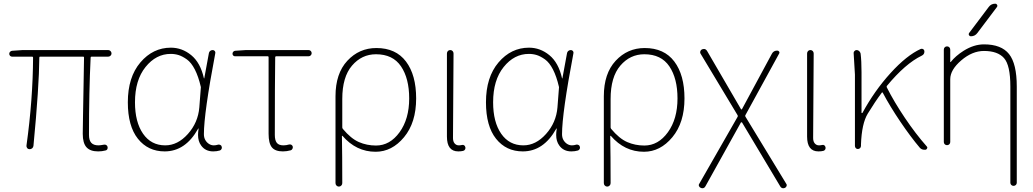

<svg xmlns="http://www.w3.org/2000/svg" viewBox="-20 -794 5505 1023"><path d="M502.9 12.7Q460.9 12.7 440.9 -9.3Q420.9 -31.2 420.9 -81.1Q420.9 -112.3 422.4 -181.6Q423.8 -251 425.3 -342.8Q426.8 -434.6 427.7 -487.3Q427.7 -492.2 423.8 -492.2H193.4Q189.5 -492.2 189.5 -487.3Q188.5 -333 158.2 -16.6Q157.2 -8.8 151.4 -3.9Q145.5 1 137.7 1Q129.9 1 125 -4.9Q120.1 -10.7 121.1 -18.6Q155.3 -265.6 156.2 -487.3Q156.2 -492.2 151.4 -492.2H43.9Q38.1 -492.2 33.7 -496.6Q29.3 -501 29.3 -507.3Q29.3 -513.7 33.7 -518.1Q38.1 -522.5 43.9 -523.4L100.6 -527.3H556.6Q563.5 -527.3 568.8 -522Q574.2 -516.6 574.2 -509.3Q574.2 -502 568.8 -497.1Q563.5 -492.2 556.6 -492.2H467.8Q462.9 -492.2 462.9 -487.3Q454.1 -306.6 454.1 -75.2Q454.1 -46.9 466.3 -33.2Q478.5 -19.5 504.9 -19.5Q513.7 -19.5 535.2 -23.4Q541 -24.4 546.4 -21Q551.8 -17.6 553.2 -11.2Q554.7 -4.9 551.8 1Q548.8 6.8 542 7.8Q523.4 12.7 502.9 12.7Z M857.4 12.7Q768.6 12.7 714.8 -54.7Q661.1 -122.1 661.1 -249Q661.1 -382.8 728 -461.4Q794.9 -540 890.6 -540Q950.2 -540 999 -500Q1047.9 -460 1066.4 -377Q1066.4 -376 1067.4 -376Q1068.4 -376 1068.4 -377L1092.8 -509.8Q1093.8 -517.6 1099.6 -522.5Q1105.5 -527.3 1113.3 -527.3Q1120.1 -527.3 1124.5 -522Q1128.9 -516.6 1127 -509.8Q1066.4 -190.4 1066.4 -79.1Q1066.4 -61.5 1073.7 -48.3Q1081.1 -35.2 1093.3 -27.3Q1105.5 -19.5 1119.1 -19.5Q1129.9 -19.5 1142.6 -23.4Q1148.4 -24.4 1154.3 -21.5Q1160.2 -18.6 1161.1 -12.7Q1162.1 -10.7 1162.1 -7.8Q1162.1 -3.9 1160.2 0Q1157.2 5.9 1151.4 7.8Q1134.8 12.7 1116.2 12.7Q1074.2 12.7 1051.8 -18.6Q1035.2 -41 1035.2 -75.2Q1035.2 -89.8 1038.1 -107.4Q1038.1 -109.4 1036.6 -109.4Q1035.2 -109.4 1035.2 -107.4Q967.8 12.7 857.4 12.7ZM860.4 -19.5Q926.8 -19.5 981 -80.1Q1035.2 -140.6 1042 -221.7L1049.8 -323.2Q1050.8 -328.1 1049.8 -332Q1037.1 -386.7 1018.1 -423.8Q999 -460.9 975.6 -477.5Q952.1 -494.1 932.1 -500.5Q912.1 -506.8 889.6 -506.8Q811.5 -506.8 755.4 -437Q699.2 -367.2 699.2 -249Q699.2 -143.6 742.2 -81.5Q785.2 -19.5 860.4 -19.5Z M1487.3 12.7Q1446.3 12.7 1428.7 -8.8Q1411.1 -30.3 1411.1 -81.1V-489.3Q1411.1 -494.1 1407.2 -494.1H1232.4Q1226.6 -494.1 1222.7 -498Q1218.8 -502 1218.8 -507.8Q1218.8 -513.7 1222.7 -518.1Q1226.6 -522.5 1232.4 -523.4L1290 -527.3H1624Q1630.9 -527.3 1635.7 -522.5Q1640.6 -517.6 1640.6 -510.7Q1640.6 -503.9 1635.7 -499Q1630.9 -494.1 1624 -494.1H1451.2Q1446.3 -494.1 1446.3 -489.3Q1444.3 -350.6 1444.3 -75.2Q1444.3 -45.9 1455.1 -32.7Q1465.8 -19.5 1490.2 -19.5Q1504.9 -19.5 1521.5 -24.4Q1527.3 -25.4 1532.7 -22.5Q1538.1 -19.5 1540 -12.7Q1541 -6.8 1538.1 -1Q1535.2 4.9 1529.3 6.8Q1507.8 12.7 1487.3 12.7Z M1767.6 181.6V-281.2Q1767.6 -402.3 1830.6 -470.2Q1893.6 -538.1 1985.4 -538.1Q2088.9 -538.1 2143.1 -466.3Q2197.3 -394.5 2197.3 -269.5Q2197.3 -140.6 2132.8 -63Q2068.4 14.6 1981.4 14.6Q1877.9 14.6 1804.7 -70.3Q1803.7 -70.3 1802.7 -70.3Q1801.8 -70.3 1801.8 -69.3Q1803.7 34.2 1803.7 181.6Q1803.7 189.5 1798.3 194.8Q1793 200.2 1785.6 200.2Q1778.3 200.2 1772.9 194.8Q1767.6 189.5 1767.6 181.6ZM1983.4 -18.6Q2057.6 -18.6 2108.9 -89.4Q2160.2 -160.2 2160.2 -269.5Q2160.2 -376 2116.7 -440.4Q2073.2 -504.9 1983.4 -504.9Q1907.2 -504.9 1855.5 -444.3Q1803.7 -383.8 1803.7 -266.6V-115.2Q1803.7 -111.3 1806.6 -107.4Q1849.6 -55.7 1892.1 -37.1Q1934.6 -18.6 1983.4 -18.6Z M2421.9 12.7Q2361.3 12.7 2361.3 -66.4V-508.8Q2361.3 -516.6 2366.2 -522Q2371.1 -527.3 2378.9 -527.3Q2386.7 -527.3 2391.6 -522Q2396.5 -516.6 2396.5 -508.8Q2393.6 -83 2393.6 -58.6Q2393.6 -40 2402.3 -29.8Q2411.1 -19.5 2424.8 -19.5Q2432.6 -19.5 2441.4 -21.5Q2447.3 -23.4 2452.6 -20Q2458 -16.6 2459 -10.7Q2460 -8.8 2460 -6.8Q2460 -2 2458 2Q2455.1 7.8 2448.2 9.8Q2436.5 12.7 2421.9 12.7Z M2765.6 12.7Q2676.8 12.7 2623 -54.7Q2569.3 -122.1 2569.3 -249Q2569.3 -382.8 2636.2 -461.4Q2703.1 -540 2798.8 -540Q2858.4 -540 2907.2 -500Q2956.1 -460 2974.6 -377Q2974.6 -376 2975.6 -376Q2976.6 -376 2976.6 -377L3001 -509.8Q3002 -517.6 3007.8 -522.5Q3013.7 -527.3 3021.5 -527.3Q3028.3 -527.3 3032.7 -522Q3037.1 -516.6 3035.2 -509.8Q2974.6 -190.4 2974.6 -79.1Q2974.6 -61.5 2981.9 -48.3Q2989.3 -35.2 3001.5 -27.3Q3013.7 -19.5 3027.3 -19.5Q3038.1 -19.5 3050.8 -23.4Q3056.6 -24.4 3062.5 -21.5Q3068.4 -18.6 3069.3 -12.7Q3070.3 -10.7 3070.3 -7.8Q3070.3 -3.9 3068.4 0Q3065.4 5.9 3059.6 7.8Q3043 12.7 3024.4 12.7Q2982.4 12.7 2960 -18.6Q2943.4 -41 2943.4 -75.2Q2943.4 -89.8 2946.3 -107.4Q2946.3 -109.4 2944.8 -109.4Q2943.4 -109.4 2943.4 -107.4Q2876 12.7 2765.6 12.7ZM2768.6 -19.5Q2835 -19.5 2889.2 -80.1Q2943.4 -140.6 2950.2 -221.7L2958 -323.2Q2959 -328.1 2958 -332Q2945.3 -386.7 2926.3 -423.8Q2907.2 -460.9 2883.8 -477.5Q2860.4 -494.1 2840.3 -500.5Q2820.3 -506.8 2797.9 -506.8Q2719.7 -506.8 2663.6 -437Q2607.4 -367.2 2607.4 -249Q2607.4 -143.6 2650.4 -81.5Q2693.4 -19.5 2768.6 -19.5Z M3197.3 181.6V-281.2Q3197.3 -402.3 3260.3 -470.2Q3323.2 -538.1 3415 -538.1Q3518.6 -538.1 3572.8 -466.3Q3627 -394.5 3627 -269.5Q3627 -140.6 3562.5 -63Q3498 14.6 3411.1 14.6Q3307.6 14.6 3234.4 -70.3Q3233.4 -70.3 3232.4 -70.3Q3231.4 -70.3 3231.4 -69.3Q3233.4 34.2 3233.4 181.6Q3233.4 189.5 3228 194.8Q3222.7 200.2 3215.3 200.2Q3208 200.2 3202.6 194.8Q3197.3 189.5 3197.3 181.6ZM3413.1 -18.6Q3487.3 -18.6 3538.6 -89.4Q3589.8 -160.2 3589.8 -269.5Q3589.8 -376 3546.4 -440.4Q3502.9 -504.9 3413.1 -504.9Q3336.9 -504.9 3285.2 -444.3Q3233.4 -383.8 3233.4 -266.6V-115.2Q3233.4 -111.3 3236.3 -107.4Q3279.3 -55.7 3321.8 -37.1Q3364.3 -18.6 3413.1 -18.6Z M3739.3 197.3Q3733.4 209 3722.7 209Q3718.8 209 3713.9 207Q3707 204.1 3704.1 197.3Q3703.1 194.3 3703.1 192.4Q3703.1 188.5 3706.1 184.6L3910.2 -171.9Q3912.1 -175.8 3910.2 -179.7L3712.9 -507.8Q3709 -513.7 3711.4 -521Q3713.9 -528.3 3720.7 -531.2Q3726.6 -533.2 3730.5 -533.2Q3741.2 -533.2 3748 -521.5L3927.7 -212.9Q3928.7 -210.9 3930.7 -210.9Q3932.6 -210.9 3933.6 -212.9L4092.8 -507.8Q4101.6 -524.4 4121.1 -524.4Q4127.9 -524.4 4131.3 -519Q4134.8 -513.7 4130.9 -507.8L3951.2 -179.7Q3949.2 -175.8 3952.1 -171.9L4168.9 184.6Q4171.9 188.5 4171.9 192.4Q4171.9 195.3 4170.9 197.3Q4168.9 204.1 4162.1 207Q4157.2 209 4153.3 209Q4142.6 209 4136.7 198.2L3933.6 -141.6Q3932.6 -142.6 3930.7 -142.6Q3928.7 -142.6 3927.7 -141.6Z M4340.8 12.7Q4280.3 12.7 4280.3 -66.4V-508.8Q4280.3 -516.6 4285.2 -522Q4290 -527.3 4297.9 -527.3Q4305.7 -527.3 4310.5 -522Q4315.4 -516.6 4315.4 -508.8Q4312.5 -83 4312.5 -58.6Q4312.5 -40 4321.3 -29.8Q4330.1 -19.5 4343.8 -19.5Q4351.6 -19.5 4360.4 -21.5Q4366.2 -23.4 4371.6 -20Q4377 -16.6 4377.9 -10.7Q4378.9 -8.8 4378.9 -6.8Q4378.9 -2 4377 2Q4374 7.8 4367.2 9.8Q4355.5 12.7 4340.8 12.7Z M4918 -13.7Q4920.9 -10.7 4920.9 -6.8Q4920.9 -5.9 4919.9 -3.9Q4918 2 4912.1 3.9Q4908.2 3.9 4905.3 3.9Q4890.6 3.9 4880.9 -6.8Q4832 -64.5 4776.9 -146Q4721.7 -227.5 4683.6 -299.8Q4682.6 -301.8 4681.2 -301.8Q4679.7 -301.8 4678.7 -300.8Q4641.6 -251 4603.5 -188.5Q4571.3 -135.7 4567.4 -24.4V-16.6Q4567.4 -9.8 4562.5 -4.9Q4557.6 0 4550.8 0Q4543.9 0 4539.6 -4.9Q4535.2 -9.8 4535.2 -16.6V-396.5L4528.3 -511.7Q4528.3 -517.6 4532.2 -521.5Q4537.1 -527.3 4543.9 -527.3Q4551.8 -527.3 4557.6 -522Q4563.5 -516.6 4565.4 -508.8Q4570.3 -469.7 4570.3 -409.2V-193.4Q4570.3 -191.4 4572.3 -191.4Q4574.2 -191.4 4575.2 -192.4Q4638.7 -309.6 4724.6 -404.3Q4810.5 -499 4885.7 -533.2Q4888.7 -534.2 4891.6 -534.2Q4894.5 -534.2 4898.4 -532.2Q4905.3 -528.3 4905.3 -518.6Q4905.3 -503.9 4890.6 -497.1Q4803.7 -455.1 4705.1 -335.9Q4703.1 -332 4705.1 -328.1Q4744.1 -251 4801.3 -166Q4858.4 -81.1 4918 -13.7Z M5187.5 -618.2Q5174.8 -600.6 5152.3 -600.6Q5146.5 -600.6 5143.1 -606.4Q5139.6 -612.3 5143.6 -618.2L5248 -756.8Q5260.7 -774.4 5283.2 -774.4Q5289.1 -774.4 5292.5 -768.6Q5295.9 -762.7 5292 -756.8ZM5043 -464.8Q5043 -462.9 5043.9 -462.9Q5044.9 -462.9 5045.9 -463.9Q5071.3 -496.1 5114.3 -523.4Q5168.9 -557.6 5222.7 -557.6Q5315.4 -557.6 5356.4 -505.9Q5397.5 -454.1 5397.5 -333V179.7Q5397.5 186.5 5392.6 191.4Q5387.7 196.3 5380.4 196.3Q5373 196.3 5368.2 191.4Q5363.3 186.5 5363.3 179.7V-333Q5363.3 -446.3 5329.6 -484.4Q5295.9 -522.5 5222.7 -522.5Q5160.2 -522.5 5101.6 -472.2Q5043 -421.9 5043 -372.1V-37.1Q5043 -30.3 5038.1 -25.4Q5033.2 -20.5 5025.9 -20.5Q5018.6 -20.5 5013.7 -25.4Q5008.8 -30.3 5008.8 -37.1V-529.3Q5008.8 -537.1 5013.7 -542Q5018.6 -546.9 5025.9 -546.9Q5033.2 -546.9 5038.1 -542Q5043 -537.1 5043 -529.3Z"/></svg>

Font: Gen Jyuu Gothic ExtraLight
Style: Regular
Weight: 100
Designer: [Source Han Sans]
Ryoko NISHIZUKA  (kana & ideographs); Paul D. Hunt (Latin, Greek & Cyrillic); Wenlong ZHANG  (bopomofo
Version: Version 1.002.20150607